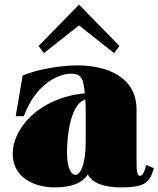

<svg xmlns="http://www.w3.org/2000/svg" viewBox="-20 -796 686 831"><path d="M215 15C287 15 335 -2 360 -41C380 -3 432 15 502 15C614 15 628 -9 646 -68L613 -82C605 -51 597 -35 586 -35C575 -35 571 -53 571 -90V-321C571 -466 439 -513 315 -513C250 -513 146 -498 78 -469L48 -293H83C134 -432 233 -477 287 -477C335 -477 341 -452 347 -392C148 -373 35 -240 35 -131C35 -23 135 15 215 15ZM307 -39C292 -39 270 -59 270 -137C270 -218 288 -348 349 -365C351 -345 351 -322 351 -296V-184C351 -77 325 -39 307 -39ZM497 -597 322 -776 147 -597 170 -566 322 -686 474 -566Z"/></svg>

Font: Sprat Condensed Black
Style: Regular
Weight: 900
Designer: Ethan Nakache
Foundry: Collletttivo
Version: Version 2.000;Glyphs 3.2 (3217)